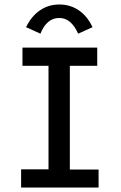

<svg xmlns="http://www.w3.org/2000/svg" viewBox="-20 -835 540 855"><path d="M74 0V-81H196V-542H80V-623H413V-542H291V-80H419V0ZM160 -685 96 -714Q120 -763 158 -789Q196 -815 244 -815Q293 -815 331 -789Q369 -763 392 -714L328 -685Q297 -755 244 -755Q188 -755 160 -685Z"/></svg>

Font: Inconsolata SemiBold
Style: Regular
Weight: 600
Monospace: yes
Designer: Raph Levien, Cyreal, Brenton Simpson
Foundry: Raph Levien, Cyreal, Google
Version: Version 3.100; ttfautohint (v1.8.4.7-5d5b)